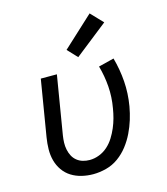

<svg xmlns="http://www.w3.org/2000/svg" viewBox="-115 -860 830 957"><g transform="rotate(-15 300.0 -381.5)"><path d="M248 8Q218 8 189 1Q160 -6 136 -21Q112 -36 95.5 -59.5Q79 -83 71.5 -111Q64 -139 64.5 -169.5Q65 -200 70 -230L118 -520H201L151 -218Q148 -199 147.5 -181Q147 -163 150.5 -145.5Q154 -128 162 -112.5Q170 -97 183.5 -86Q197 -75 214 -70Q231 -65 249 -65Q274 -65 298.5 -74.5Q323 -84 342.5 -101.5Q362 -119 376 -141.5Q390 -164 400 -187.5Q410 -211 416.5 -235Q423 -259 427 -284Q437 -340 433 -395Q429 -450 414 -503L494 -523Q511 -462 515.5 -399.5Q520 -337 509 -272Q503 -238 493 -205.5Q483 -173 467.5 -141Q452 -109 430 -80.5Q408 -52 379 -31Q350 -10 315.5 -1Q281 8 248 8ZM326 -575 279 -625 437 -771 496 -709Z"/></g></svg>

Font: Zed Sans Extended
Style: Italic
Weight: 400
Width: 7
Italic angle: -9°
Designer: Belleve Invis
Foundry: Belleve Invis
Version: Version 1.0.0; ttfautohint (v1.8.4)